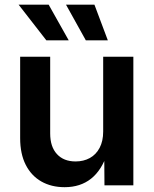

<svg xmlns="http://www.w3.org/2000/svg" viewBox="-20 -777 644 805"><path d="M251 7.8Q195.3 7.8 153.3 -16.1Q111.3 -40 87.9 -85.9Q64.5 -131.8 64.5 -197.8V-539.1H190.4V-217.3Q190.4 -161.6 218.8 -130.9Q247.1 -100.1 296.9 -100.1Q330.6 -100.1 356.7 -114.5Q382.8 -128.9 397.7 -157.2Q412.6 -185.5 412.6 -225.6V-539.1H539.1V0H418L417 -134.3H429.7Q406.7 -63.5 361.8 -27.8Q316.9 7.8 251 7.8ZM339.8 -607.9 256.8 -757.3H376L432.1 -607.9ZM174.3 -607.9 58.1 -757.3H184.1L268.1 -607.9Z"/></svg>

Font: Inter 18pt SemiBold
Style: Regular
Weight: 600
Designer: Rasmus Andersson
Foundry: rsms
Version: Version 4.001;git-66647c0bb